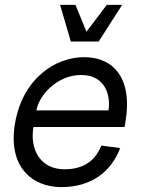

<svg xmlns="http://www.w3.org/2000/svg" viewBox="-20 -750 612 786"><path d="M270 -580H384L480 -730H417L334 -620L289 -730H226ZM42 -248C10 -68 111 16 231 16C351 16 434 -44 472 -144L395 -154C378 -114 344 -57 244 -57C144 -57 101 -140 117 -230H490L493 -248C525 -428 445 -516 325 -516C205 -516 74 -428 42 -248ZM129 -298C139 -358 212 -443 312 -443C412 -443 434 -358 424 -298Z"/></svg>

Font: Uncut Sans
Style: Italic
Weight: 400
Italic angle: -10°
Designer: Kasper Nordkvist
Foundry: Uncut Type
Version: Version 1.111;FEAKit 1.0